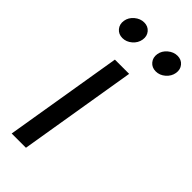

<svg xmlns="http://www.w3.org/2000/svg" viewBox="-242 -794 837 837"><g transform="rotate(45 176.5 -375.5)"><path d="M32.2 0 122.6 -545.9H210.4L120.1 0ZM284.7 -635.3Q260.7 -635.3 246.6 -652.3Q232.4 -669.4 236.3 -693.4Q240.2 -717.3 260.3 -734.1Q280.3 -751 304.2 -751Q328.1 -751 342 -734.1Q356 -717.3 352.1 -693.4Q348.1 -669.4 328.4 -652.3Q308.6 -635.3 284.7 -635.3ZM79.1 -635.3Q55.2 -635.3 41 -652.3Q26.9 -669.4 30.8 -693.4Q34.7 -717.3 54.7 -734.1Q74.7 -751 98.6 -751Q122.6 -751 136.5 -734.1Q150.4 -717.3 146.5 -693.4Q142.6 -669.4 122.8 -652.3Q103 -635.3 79.1 -635.3Z"/></g></svg>

Font: Adwaita Sans
Style: Italic
Weight: 400
Italic angle: -9.39999°
Designer: Rasmus Andersson
Foundry: rsms
Version: Version 4.001;git-9221beed3